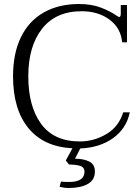

<svg xmlns="http://www.w3.org/2000/svg" viewBox="-20 -730 698 957"><path d="M380 10 354 61Q396 61 424.5 75Q453 89 453 125Q453 167 417.5 187Q382 207 323 207Q300 207 277 201L284 175Q295 177 324 177Q401 177 401 126Q401 103 378.5 96.5Q356 90 324 90L308 70L341 9Q198 2 121.5 -91.5Q45 -185 45 -350Q45 -463 84 -544Q123 -625 197.5 -667.5Q272 -710 374 -710Q437 -710 484.5 -691.5Q532 -673 564 -650Q572 -645 573 -645Q582 -645 582 -662V-705H613V-519H589Q582 -591 525.5 -632.5Q469 -674 387 -674Q258 -674 189.5 -586.5Q121 -499 121 -350Q121 -200 185 -112.5Q249 -25 378 -25Q448 -25 510 -61.5Q572 -98 594 -170H627Q610 -89 543.5 -41.5Q477 6 380 10Z"/></svg>

Font: Taviraj Light
Style: Regular
Weight: 300
Designer: Katatrad Team
Foundry: CadsonDemak
Version: Version 1.001